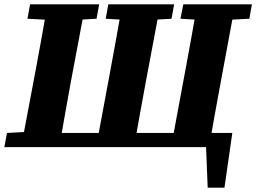

<svg xmlns="http://www.w3.org/2000/svg" viewBox="-30 -675 1176 881"><path d="M176 0 183 -65H1036L1000 186H923L914 -36L955 0ZM67 0 134 -355Q148 -430 161.5 -505Q175 -580 188 -655H362L295 -299Q281 -224 268 -149Q255 -74 242 0ZM96 -589 108 -655H425L413 -589L289 -582H230ZM411 0 477 -355Q491 -430 504.5 -505Q518 -580 531 -655H706L639 -299Q625 -224 611.5 -149Q598 -74 585 0ZM455 -589 467 -655H769L757 -589L633 -582H574ZM755 0 821 -355Q835 -430 848.5 -505Q862 -580 875 -655H1049L983 -299Q969 -224 955.5 -149Q942 -74 929 0ZM798 -589 811 -655H1126L1114 -589L976 -582H918ZM-10 0 2 -65 154 -73 147 0Z"/></svg>

Font: Source Serif 4 ExtraBold
Style: Italic
Weight: 800
Italic angle: -12°
Designer: Frank Grießhammer
Foundry: Adobe Systems Incorporated
Version: Version 4.004;hotconv 1.0.116;makeotfexe 2.5.65601